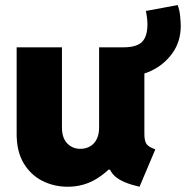

<svg xmlns="http://www.w3.org/2000/svg" viewBox="-20 -709 714 737"><path d="M240.2 7.8Q187 7.8 142.3 -14.9Q97.7 -37.6 70.8 -82.5Q43.9 -127.4 43.9 -194.3V-527.3H217.8V-219.7Q217.8 -179.7 238 -158.7Q258.3 -137.7 288.1 -137.7Q309.1 -137.7 325.4 -147Q341.8 -156.2 351.1 -174.6Q360.4 -192.9 360.4 -219.7V-527.3H534.2V-194.3Q534.2 -168 542.5 -156.2Q550.8 -144.5 576.2 -135.7L515.6 7.8Q451.2 -6.8 422.9 -31Q394.5 -55.2 393.6 -97.7L423.8 -57.6H358.4L438.5 -106.4Q402.8 -55.2 352.3 -23.7Q301.8 7.8 240.2 7.8ZM454.1 -417 452.1 -527.3Q504.9 -527.3 525.4 -548.3Q545.9 -569.3 545.9 -615.2Q545.9 -627 544.4 -639.6Q543 -652.3 540 -667L662.1 -689.5Q669.4 -669.9 671.6 -646.2Q673.8 -622.6 673.8 -609.4Q673.8 -549.3 641.6 -504.6Q609.4 -460 558.8 -436.5Q508.3 -413.1 454.1 -417Z"/></svg>

Font: Reddit Sans Black
Style: Regular
Weight: 900
Version: Version 1.014